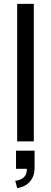

<svg xmlns="http://www.w3.org/2000/svg" viewBox="-20 -732 264 994"><path d="M69 0H155V-712H69ZM59 204 69 242C126 233 159 194 159 138V48H63V142H119V146C119 179 97 200 59 204Z"/></svg>

Font: Ronzino
Style: Regular
Weight: 400
Designer: Nunzio Mazzaferro
Foundry: Collletttivo
Version: Version 1.000;Glyphs 3.3 (3337)